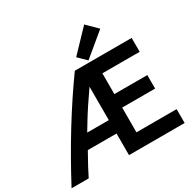

<svg xmlns="http://www.w3.org/2000/svg" viewBox="-220 -1163 1374 1378"><g transform="rotate(-30 467.0 -473.5)"><path d="M923 13H462V-166H224Q159 -51 128 13H-14Q195 -382 428 -706H899V-591H590V-419H863V-307H590V-102H923ZM462 -277V-554Q372 -425 326 -348L283 -277ZM652 -960 737 -876 550 -721 485 -785Z"/></g></svg>

Font: Repo
Style: DemiBold
Weight: 600
Designer: Stefan Peev
Foundry: Context Ltd
Version: Version 001.000